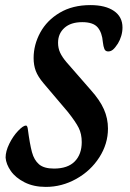

<svg xmlns="http://www.w3.org/2000/svg" viewBox="-20 -724 511 754"><path d="M2 -105Q2 -130 16.5 -159.5Q31 -189 51 -210Q71 -231 82 -231Q87 -231 89 -219Q97 -158 105.5 -126.5Q114 -95 133.5 -78.5Q153 -62 192 -62Q246 -62 273.5 -90Q301 -118 301 -166Q301 -198 289 -222Q277 -246 246 -285L151 -397Q129 -423 120.5 -445.5Q112 -468 112 -496Q112 -548 138 -596Q164 -644 214.5 -674Q265 -704 335 -704Q394 -704 427.5 -681Q461 -658 461 -616Q461 -599 456 -582.5Q451 -566 443 -553Q432 -536 423.5 -529Q415 -522 405 -522Q394 -522 390 -531.5Q386 -541 384 -558Q381 -596 363.5 -616.5Q346 -637 303 -637Q258 -637 233 -614.5Q208 -592 208 -556Q208 -535 216 -517.5Q224 -500 241 -480L337 -370Q372 -331 388 -295Q404 -259 404 -219Q404 -159 370 -106Q336 -53 279.5 -21.5Q223 10 160 10Q112 10 76.5 -8Q41 -26 22.5 -52.5Q4 -79 2 -105Z"/></svg>

Font: Charm
Style: Bold
Weight: 700
Designer: Katatrad Aksorn Co.,Ltd.
Foundry: Cadson Demak Co.,Ltd.
Version: Version 1.001